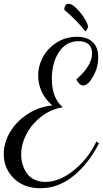

<svg xmlns="http://www.w3.org/2000/svg" viewBox="-20 -915 547 1022"><path d="M398.9 -695.8Q332 -695.8 293.9 -638.2Q255.9 -580.6 255.9 -495.1Q255.9 -394 314 -344.2Q249.5 -333.5 198 -293Q146.5 -252.4 119.6 -199Q92.8 -145.5 92.8 -91.8Q92.8 -65.4 99.9 -41Q106.9 -16.6 121.3 5.1Q135.7 26.9 161.6 40Q187.5 53.2 221.2 53.2Q297.9 53.2 374.8 -10Q451.7 -73.2 493.2 -162.1L506.8 -151.9Q451.2 -43.5 370.8 21.7Q290.5 86.9 194.8 86.9Q106.9 86.9 53.5 34.2Q0 -18.6 0 -95.2Q0 -156.2 34.2 -213.1Q68.4 -270 128.4 -308.6Q188.5 -347.2 258.8 -354Q221.2 -385.3 202.1 -426.8Q183.1 -468.3 183.1 -512.2Q183.1 -564.9 209.2 -612.3Q235.4 -659.7 283.4 -689.5Q331.5 -719.2 389.2 -719.2Q444.3 -719.2 473.6 -690.9Q502.9 -662.6 502.9 -610.8Q502.9 -556.6 475.8 -508.3Q448.7 -460 422.9 -460Q412.1 -460 402.3 -469.2Q392.6 -478.5 386.2 -492.2Q470.2 -565.4 470.2 -630.9Q470.2 -662.1 451.9 -679Q433.6 -695.8 398.9 -695.8ZM321.8 -863.8Q324.2 -895 344.2 -895Q362.8 -895 388.2 -869.4Q413.6 -843.8 430.9 -814.9Q448.2 -786.1 448.2 -773.9Q448.2 -768.1 444.3 -759.8Q440.4 -751.5 434.1 -748Q397.9 -796.9 321.8 -863.8Z"/></svg>

Font: Dancing Script OT
Style: Regular
Weight: 400
Foundry: Pablo Impallari. www.impallari.com
Version: Version 1.000